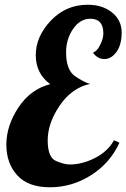

<svg xmlns="http://www.w3.org/2000/svg" viewBox="-20 -772 533 810"><path d="M416 -630.9Q416 -692.9 361.3 -692.9Q317.4 -692.9 288.1 -649.7Q258.8 -606.4 258.8 -551.8Q258.8 -477.1 295.9 -451.2Q333 -425.3 359.9 -418Q282.7 -401.4 231.9 -326.7Q181.2 -252 181.2 -180.2Q181.2 -108.4 215.6 -93.3Q250 -78.1 274.4 -78.1Q326.7 -78.1 380.6 -105.5Q434.6 -132.8 460.9 -180.2L483.9 -169.9Q444.3 -83.5 363.8 -32.7Q283.2 18.1 190.9 18.1Q98.6 18.1 52.7 -32.5Q6.8 -83 6.8 -162.1Q6.8 -241.2 57.6 -318.4Q108.4 -395.5 191.9 -417Q130.9 -461.4 130.9 -539.6Q130.9 -617.7 194.3 -684.8Q257.8 -752 350.1 -752Q412.1 -752 452.6 -719.5Q493.2 -687 493.2 -634.8Q493.2 -582.5 471.2 -552.7Q449.2 -522.9 420.4 -522.9Q391.6 -522.9 372.1 -549.8Q389.2 -555.7 402.6 -582.5Q416 -609.4 416 -630.9Z"/></svg>

Font: Lobster-Regular
Style: Regular
Weight: 400
Designer: Pablo Impallari
Foundry: Pablo Impallari
Version: Version 1.007; ttfautohint (v1.1) -l 8 -r 50 -G 50 -x 14 -D 